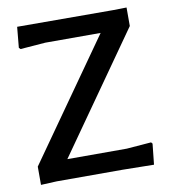

<svg xmlns="http://www.w3.org/2000/svg" viewBox="-75 -708 686 776"><g transform="rotate(-10 268.0 -320.0)"><path d="M496 -643V-567L154 -81H398L499 -89L504 -83L495 2L366 0H96L31 3V-72L375 -560H148L45 -552L39 -558L47 -643L442 -642Z"/></g></svg>

Font: Alegreya Sans SC Medium
Style: Regular
Weight: 500
Designer: Juan Pablo del Peral
Foundry: Huerta Tipografica
Version: Version 2.001;PS 002.001;hotconv 1.0.88;makeotf.lib2.5.64775